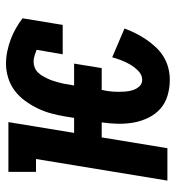

<svg xmlns="http://www.w3.org/2000/svg" viewBox="7 -585 586 640"><g transform="rotate(-90 300.0 -265.0)"><path d="M354 8Q327 8 301.5 0.5Q276 -7 257.5 -23.5Q239 -40 227.5 -63.5Q216 -87 211.5 -112.5Q207 -138 207.5 -165Q208 -192 212 -219H162L126 0H18L90 -438H47V-530H213L177 -311H227L232 -342Q236 -365 242 -387.5Q248 -410 258.5 -432Q269 -454 284 -474.5Q299 -495 318.5 -509.5Q338 -524 361.5 -531Q385 -538 408 -538Q429 -538 450 -533.5Q471 -529 489.5 -522Q508 -515 525.5 -505Q543 -495 559 -483L537 -349H439L454 -436Q444 -440 434 -443Q424 -446 414 -446Q405 -446 395.5 -442.5Q386 -439 379 -432Q372 -425 367 -416.5Q362 -408 358 -399.5Q354 -391 351 -382Q348 -373 345.5 -364Q343 -355 341 -345.5Q339 -336 338 -327L335 -311H408L393 -219H320V-217Q317 -204 315.5 -191Q314 -178 314 -165Q314 -152 315 -139Q316 -126 320 -114Q324 -102 332.5 -93Q341 -84 354 -84Q370 -84 383 -96.5Q396 -109 404.5 -123.5Q413 -138 419 -153.5Q425 -169 429 -184L525 -143Q518 -124 509 -106Q500 -88 488.5 -71Q477 -54 462.5 -38.5Q448 -23 430.5 -12.5Q413 -2 393.5 3Q374 8 354 8Z"/></g></svg>

Font: Iosevka Slab Semibold Extended
Style: Italic
Weight: 600
Width: 7
Italic angle: -9°
Monospace: yes
Designer: Belleve Invis
Foundry: Belleve Invis
Version: Version 11.1.0; ttfautohint (v1.8.3)